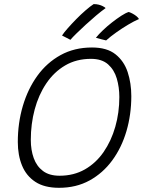

<svg xmlns="http://www.w3.org/2000/svg" viewBox="-20 -892 717 938"><path d="M268.5 25.5Q197 25.5 152.8 -3.5Q108.5 -32.5 87.8 -83Q67 -133.5 67 -198.5Q67 -291 91.5 -374.2Q116 -457.5 162.5 -521.8Q209 -586 276.2 -623Q343.5 -660 429.5 -660Q502.5 -660 544.2 -626.8Q586 -593.5 603.8 -539.5Q621.5 -485.5 621.5 -422.5Q621.5 -332.5 597.8 -251.5Q574 -170.5 528.2 -108.2Q482.5 -46 417.2 -10.2Q352 25.5 268.5 25.5ZM271 -33.5Q340.5 -33.5 394.8 -64.5Q449 -95.5 486.2 -149.5Q523.5 -203.5 543.2 -272.5Q563 -341.5 563 -418Q563 -466 550.5 -508.5Q538 -551 507.8 -577.8Q477.5 -604.5 424.5 -604.5Q353 -604.5 298.2 -572.2Q243.5 -540 206 -484.2Q168.5 -428.5 149.5 -357.5Q130.5 -286.5 130.5 -208.5Q130.5 -159 144.8 -119.5Q159 -80 189.8 -56.8Q220.5 -33.5 271 -33.5ZM437.5 -872Q451.5 -872 462.2 -869.2Q473 -866.5 481.5 -862.2Q490 -858 496 -852.5Q475 -837.5 449.5 -816Q424 -794.5 399 -771.5Q374 -748.5 353.8 -728.8Q333.5 -709 324 -697.5Q317 -701 304 -707.8Q291 -714.5 283 -718.5Q292 -732.5 310.8 -753.8Q329.5 -775 352.2 -798.2Q375 -821.5 397.8 -841.2Q420.5 -861 437.5 -872ZM609 -833.5Q618.5 -830.5 628.5 -825Q638.5 -819.5 646.8 -812.8Q655 -806 659 -799Q634.5 -788.5 605.2 -771Q576 -753.5 547.8 -733.5Q519.5 -713.5 498.5 -694.5Q492.5 -696 476 -700Q459.5 -704 448.5 -707.5Q462 -724.5 482.8 -744.2Q503.5 -764 527.2 -782.5Q551 -801 572.5 -815Q594 -829 609 -833.5Z"/></svg>

Font: Grandstander Thin ExtraLight
Style: Italic
Weight: 250
Italic angle: -15°
Version: Version 1.200